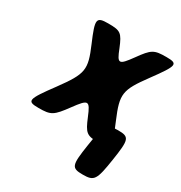

<svg xmlns="http://www.w3.org/2000/svg" viewBox="-166 -646 882 938"><g transform="rotate(30 275.0 -177.0)"><path d="M282 -450C253 -521 243 -528 175 -528C106 -528 104 -516 154 -399C204 -282 200 -258 110 -135C19 -12 17 0 86 0C155 0 167 -8 222 -83C277 -158 285 -158 316 -83C347 -8 357 0 426 0C494 0 496 -12 444 -135C392 -258 396 -282 482 -399C568 -516 570 -528 502 -528C433 -528 421 -521 370 -450C318 -378 310 -378 282 -450ZM526 37C545 -87 541 -100 477 -100C412 -100 404 -87 385 37C366 161 370 174 435 174C499 174 507 161 526 37Z"/></g></svg>

Font: Asimov Print
Style: AIt
Weight: 500
Designer: Google
Version: Version 2.000980: 2014